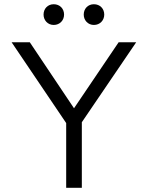

<svg xmlns="http://www.w3.org/2000/svg" viewBox="-20 -888 699 908"><path d="M293 0H367V-310L624 -688H541L330 -376L121 -688H35L293 -306ZM186 -819C186 -792 206 -770 234 -770C263 -770 283 -792 283 -819C283 -847 263 -868 234 -868C206 -868 186 -847 186 -819ZM376 -819C376 -792 396 -770 424 -770C453 -770 473 -792 473 -819C473 -847 453 -868 424 -868C396 -868 376 -847 376 -819Z"/></svg>

Font: MV Cash Light
Style: Regular
Weight: 300
Designer: Rodrigo Fuenzalida
Foundry: fragTYPE
Version: Version 1.100;Glyphs 3.1.2 (3151)